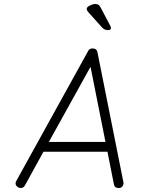

<svg xmlns="http://www.w3.org/2000/svg" viewBox="-20 -943 830 963"><path d="M519 -182H198L105 -13Q98 0 84 0Q78 0 72 -3Q51 -15 62 -36L422 -687Q428 -700 444 -700Q466 -700 469 -680L599 -29Q601 -19 595.5 -10.5Q590 -2 580 0H575Q554 0 551 -20ZM509 -231 434 -608 225 -231ZM522 -792Q504 -792 492 -805L423 -882Q414 -893 415 -900Q416 -908 431 -915.5Q446 -923 460 -923Q476 -923 485 -905L534 -812Q537 -807 536 -801Q536 -792 522 -792Z"/></svg>

Font: Quicksand
Style: Italic
Weight: 400
Italic angle: -12°
Designer: Andrew Paglinawan
Foundry: Andrew Paglinawan
Version: 1.002